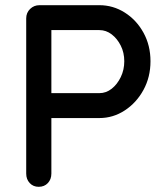

<svg xmlns="http://www.w3.org/2000/svg" viewBox="-20 -720 641 740"><path d="M363 -700Q416 -700 461 -671.5Q506 -643 533 -594Q560 -545 560 -484Q560 -423 533 -373.5Q506 -324 461 -294.5Q416 -265 363 -265H170L178 -281V-51Q178 -29 164.5 -14.5Q151 0 129 0Q108 0 94.5 -14.5Q81 -29 81 -51V-649Q81 -671 96 -685.5Q111 -700 132 -700ZM363 -361Q389 -361 410.5 -378Q432 -395 445.5 -423Q459 -451 459 -484Q459 -517 445.5 -544Q432 -571 410.5 -587.5Q389 -604 363 -604H168L178 -619V-348L169 -361Z"/></svg>

Font: Quicksand SemiBold
Style: Regular
Weight: 600
Designer: Andrew Paglinawan
Foundry: Andrew Paglinawan
Version: Version 3.006